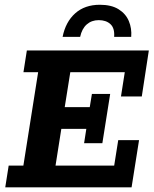

<svg xmlns="http://www.w3.org/2000/svg" viewBox="-20 -798 654 818"><path d="M2.4 0 17 -92.6H79.6L142.5 -490.4H79.9L94.4 -583H614.1L584.1 -387.1H495.4L511.6 -490.4H279.5L255.8 -341.7H362.4L371.6 -397.8H449.4L416.1 -188H338.3L347.8 -249.1H241.3L216.6 -92.6H466.5L483.7 -200.9H572.4L540.6 0ZM246.7 -640.8Q259.3 -704.4 300.2 -741.1Q341.2 -777.7 405.4 -777.7Q454.5 -777.7 485.2 -758.6Q515.9 -739.4 528.9 -708.2Q542 -677 539 -640.8H466.3Q469.1 -678 450.6 -695.1Q432.1 -712.2 400.6 -712.2Q370.4 -712.2 349.6 -694Q328.9 -675.7 321.4 -640.8Z"/></svg>

Font: Rokkitt SemiBold
Style: Italic
Weight: 600
Italic angle: -9°
Designer: Vernon Adams
Foundry: Vernon Adams
Version: Version 3.103